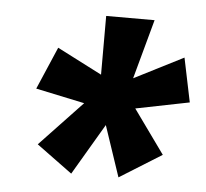

<svg xmlns="http://www.w3.org/2000/svg" viewBox="-38 -781 516 482"><g transform="rotate(5 219.5 -540.0)"><path d="M304 -516 383 -406 277 -340 234 -468 158 -339 68 -405 175 -518 52 -544 98 -651 211 -593V-741H333L292 -591L416 -654L439 -543Z"/></g></svg>

Font: Fira Sans Condensed SemiBold
Style: Italic
Weight: 600
Width: 3
Italic angle: -8°
Designer: bBox Type GmbH & Carrois Corporate GbR & Edenspiekermann AG
Foundry: bBox Type GmbH & Carrois Corporate GbR & Edenspiekermann AG
Version: Version 4.301